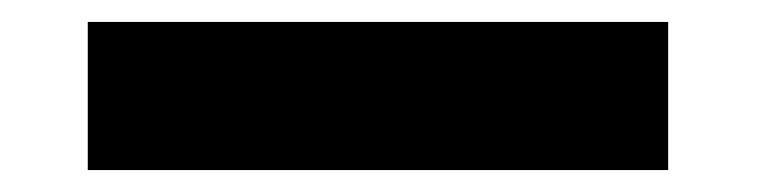

<svg xmlns="http://www.w3.org/2000/svg" viewBox="-20 -20 690 175"><path d="M60 135V0H589V135Z"/></svg>

Font: Azeret Mono
Style: Bold
Weight: 700
Designer: Martin Vácha
Foundry: Displaay
Version: Version 1.002